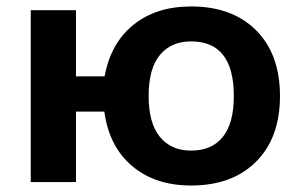

<svg xmlns="http://www.w3.org/2000/svg" viewBox="-20 -570 945 601"><path d="M578.1 10.7Q465.8 10.7 393.6 -50.3Q321.3 -111.3 306.6 -220.7H217.8V0H76.2V-538.1H217.8V-331.1H307.6Q326.2 -434.6 397.5 -492.2Q468.8 -549.8 578.1 -549.8Q707 -549.8 781.7 -475.1Q856.4 -400.4 856.4 -269.5Q856.4 -138.7 781.7 -64Q707 10.7 578.1 10.7ZM445.3 -269.5Q445.3 -184.6 480.5 -141.6Q515.6 -98.6 578.1 -98.6Q642.6 -98.6 677.2 -141.1Q711.9 -183.6 711.9 -269.5Q711.9 -440.4 578.1 -440.4Q515.6 -440.4 480.5 -397.9Q445.3 -355.5 445.3 -269.5Z"/></svg>

Font: Min Sans Bold
Style: Regular
Weight: 700
Designer: Jinseong-Kim, NotoSansCJK, Nunito
Foundry: Jinseong-Kim
Version: Version 1.400;Glyphs 3.1.2 (3151)